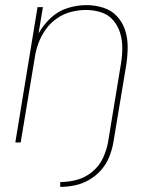

<svg xmlns="http://www.w3.org/2000/svg" viewBox="-20 -558 616 752"><path d="M216 174Q244 174 273 168Q302 162 329 146.5Q356 131 376.5 107.5Q397 84 408 56Q419 28 424 0L475 -307Q480 -341 480 -375Q480 -409 470 -440Q460 -471 438 -494.5Q416 -518 384 -528Q352 -538 319 -538Q282 -538 245 -526.5Q208 -515 179 -488Q150 -461 131 -427L148 -530H127L40 0H61L116 -331Q120 -360 130.5 -388.5Q141 -417 159 -442.5Q177 -468 203 -486Q229 -504 258.5 -511.5Q288 -519 317 -519Q347 -519 375.5 -510Q404 -501 423 -479Q442 -457 450.5 -429Q459 -401 459 -371Q459 -341 454 -310L403 0Q397 32 382.5 62.5Q368 93 340.5 115.5Q313 138 280.5 146.5Q248 155 216 155Z"/></svg>

Font: Iosevka Sparkle Thin Oblique
Style: Regular
Weight: 100
Italic angle: -9°
Designer: Belleve Invis
Foundry: Belleve Invis
Version: Version 4.5.0; ttfautohint (v1.8.3)